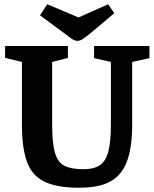

<svg xmlns="http://www.w3.org/2000/svg" viewBox="-20 -864 724 902"><path d="M353 18Q249 18 190 -10Q131 -38 107 -103Q83 -168 83 -278V-573L4 -592V-648H299V-592L225 -573V-278Q225 -191 238.5 -145.5Q252 -100 284 -84.5Q316 -69 372 -69Q420 -69 448 -87Q476 -105 488.5 -150.5Q501 -196 501 -278V-573L422 -591V-648H682V-591L601 -573V-278Q601 -200 588 -144Q575 -88 546.5 -52Q518 -16 470.5 1Q423 18 353 18ZM343 -672Q333 -672 320 -680Q307 -688 291 -701L168 -792L202 -844L349 -782L488 -844L517 -802L398 -702Q381 -689 368.5 -680.5Q356 -672 343 -672Z"/></svg>

Font: Faustina
Style: Bold
Weight: 700
Designer: Alfonso Garcia
Foundry: http://www.omnibus-type.com
Version: Version 1.200